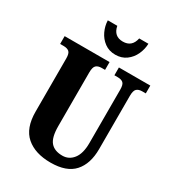

<svg xmlns="http://www.w3.org/2000/svg" viewBox="-220 -1058 1082 1192"><g transform="rotate(30 321.0 -461.5)"><path d="M92 -218V-599Q92 -635 78.5 -646.5Q65 -658 39 -658H14V-714H336V-658H312Q286 -658 272.5 -645.5Q259 -633 259 -595V-210Q259 -130 287 -97Q315 -64 372 -64Q419 -64 449 -102.5Q479 -141 479 -216V-599Q479 -635 466 -646.5Q453 -658 427 -658H403V-714H628V-658H603Q577 -658 563.5 -645.5Q550 -633 550 -595V-214Q550 -108 497 -49Q444 10 330 10Q219 10 155.5 -45Q92 -100 92 -218ZM197 -933H265Q278 -865 343 -865Q408 -865 422 -933H488Q487 -894 470 -856.5Q453 -819 420.5 -795Q388 -771 343 -771Q298 -771 265.5 -795Q233 -819 215.5 -856.5Q198 -894 197 -933Z"/></g></svg>

Font: Noto Serif CondBlack
Style: Regular
Weight: 900
Width: 3
Designer: Monotype Design Team
Foundry: Monotype Imaging Inc.
Version: Version 1.001